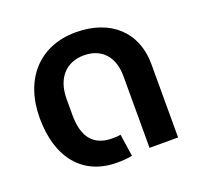

<svg xmlns="http://www.w3.org/2000/svg" viewBox="-105 -681 844 809"><g transform="rotate(-20 317.0 -276.0)"><path d="M289 12C306 12 336 11 357 6L342 -94C330 -91 319 -91 305 -91C221 -91 180 -142 180 -240V-313C180 -404 229 -461 311 -461C390 -461 438 -409 438 -321V0H566V-329C566 -473 467 -564 312 -564C149 -564 46 -451 46 -276C46 -97 136 12 289 12Z"/></g></svg>

Font: IBM Plex Thai SemiBold
Style: Regular
Weight: 600
Designer: Mike Abbink, Paul van der Laan, Pieter van Rosmalen, Ben Mitchell, Mark Frömberg
Foundry: Bold Monday
Version: Version 1.0